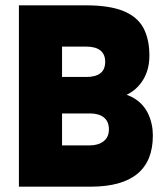

<svg xmlns="http://www.w3.org/2000/svg" viewBox="-20 -701 626 721"><path d="M51 0V-681H302Q391 -681 443.5 -659.5Q496 -638 518.5 -596Q541 -554 541 -492Q541 -444 521 -407.5Q501 -371 466 -350.5Q431 -330 385 -330L387 -355Q445 -355 482 -333Q519 -311 536.5 -273.5Q554 -236 554 -192Q554 -96 495.5 -48Q437 0 320 0ZM213 -602V-86L157 -155H316Q349 -155 369 -170.5Q389 -186 389 -215Q389 -245 370 -260Q351 -275 318 -275H157V-412H304Q339 -412 357 -426Q375 -440 375 -469Q375 -497 357 -511.5Q339 -526 304 -526H160Z"/></svg>

Font: Gabarito ExtraBold
Style: Regular
Weight: 800
Designer: Leandro Assis / Alvaro Franca / Felipe Casaprima
Foundry: Naipe Foundry
Version: Version 1.000